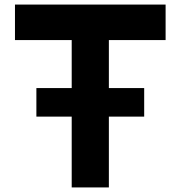

<svg xmlns="http://www.w3.org/2000/svg" viewBox="-20 -820 790 840"><path d="M293.7 -644.7H45.5V-800H704.5V-644.7H456.3V0H293.7ZM139.2 -434.7H610.8V-309.8H139.2Z"/></svg>

Font: Martian Mono Custom sWd Rg
Style: Regular
Weight: 400
Width: 6
Monospace: yes
Designer: Alex Havermale
Foundry: Evil Martians
Version: Version 1.000